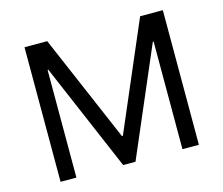

<svg xmlns="http://www.w3.org/2000/svg" viewBox="-98 -818 1103 948"><g transform="rotate(-15 453.5 -344.0)"><path d="M100 -688V0H181V-550H185L420 0H483L719 -550H723V0H807V-688H691L456 -140H451L216 -688Z"/></g></svg>

Font: Saira UNSAM
Style: Regular
Weight: 400
Designer: Hector Gatti with collaboration of the Omnibus-Type team
Foundry: Omnibus-Type
Version: Version 0.072;PS 000.072;hotconv 1.0.88;makeotf.lib2.5.64775